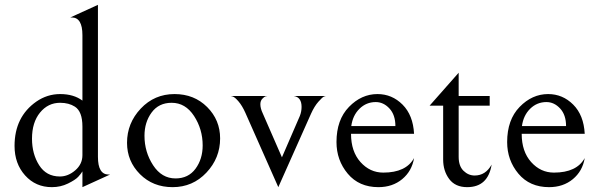

<svg xmlns="http://www.w3.org/2000/svg" viewBox="-20 -760 2472 792"><path d="M320 -345V-615Q320 -688 276 -688H270L384 -740V-113Q384 -40 428 -40H434L320 12V-53Q314 -43 302.5 -30.5Q291 -18 260.5 -3Q230 12 194 12Q127 12 83.5 -36.5Q40 -85 40 -158Q40 -278 130 -341Q175 -372 228 -372Q284 -372 320 -345ZM112 -188Q112 -125 141.5 -78.5Q171 -32 227 -32Q261 -32 290.5 -57.5Q320 -83 320 -120V-238Q320 -300 289 -320Q264 -336 228 -336Q178 -336 145 -295.5Q112 -255 112 -188Z M504 -171Q504 -252 560.5 -312Q617 -372 700 -372Q781 -372 834.5 -318.5Q888 -265 888 -189Q888 -108 831.5 -48Q775 12 692 12Q611 12 557.5 -41.5Q504 -95 504 -171ZM816 -160Q816 -227 780.5 -281.5Q745 -336 688 -336Q635 -336 605.5 -296Q576 -256 576 -200Q576 -133 611.5 -78.5Q647 -24 704 -24Q757 -24 786.5 -64Q816 -104 816 -160Z M1263 -291 1128 12 992 -295Q979 -324 964 -341.5Q949 -359 940 -362L932 -364H1083Q1080 -364 1075 -362.5Q1070 -361 1062 -352.5Q1054 -344 1054 -330Q1054 -313 1064 -292L1143 -111L1217 -282Q1224 -300 1224 -319Q1224 -359 1192 -364H1325Q1322 -364 1316 -361.5Q1310 -359 1293.5 -340.5Q1277 -322 1263 -291Z M1541 12Q1461 12 1414.5 -43.5Q1368 -99 1368 -174Q1368 -266 1419.5 -319Q1471 -372 1537 -372Q1597 -372 1640.5 -328.5Q1684 -285 1688 -208H1428Q1428 -135 1467 -91.5Q1506 -48 1561 -48Q1655 -48 1688 -108Q1679 -54 1639 -21Q1599 12 1541 12ZM1530 -339Q1491 -339 1463 -311.5Q1435 -284 1429 -240H1611Q1611 -286 1586.5 -312.5Q1562 -339 1530 -339Z M1907 12Q1858 12 1833 -21.5Q1808 -55 1808 -102V-324H1752L1872 -460V-364H2000V-324H1872V-113Q1872 -75 1892 -55.5Q1912 -36 1938 -36Q1983 -36 2008 -81Q1993 12 1907 12Z M2245 12Q2165 12 2118.5 -43.5Q2072 -99 2072 -174Q2072 -266 2123.5 -319Q2175 -372 2241 -372Q2301 -372 2344.5 -328.5Q2388 -285 2392 -208H2132Q2132 -135 2171 -91.5Q2210 -48 2265 -48Q2359 -48 2392 -108Q2383 -54 2343 -21Q2303 12 2245 12ZM2234 -339Q2195 -339 2167 -311.5Q2139 -284 2133 -240H2315Q2315 -286 2290.5 -312.5Q2266 -339 2234 -339Z"/></svg>

Font: Bellefair
Style: Regular
Weight: 400
Designer: Nick Shinn, Liron Lavi Turkenic
Foundry: Shinntype
Version: Version 1.003;PS 001.003;hotconv 1.0.88;makeotf.lib2.5.64775